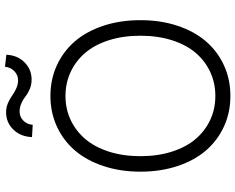

<svg xmlns="http://www.w3.org/2000/svg" viewBox="-110 -856 976 797"><g transform="rotate(-90 378.5 -458.0)"><path d="M378.2 -737.2Q446.7 -737.2 505 -710.6Q563.2 -683.9 604.6 -636Q646 -588.1 669.4 -517.9Q692.8 -447.8 692.8 -363.6Q692.8 -279.5 669.4 -209.3Q646 -139.2 604.6 -91.3Q563.2 -43.3 505 -16.7Q446.7 9.9 378.2 9.9Q309.7 9.9 251.6 -16.7Q193.5 -43.3 152 -91.4Q110.4 -139.6 87.2 -209.7Q63.9 -279.8 63.9 -363.6Q63.9 -447.4 87.4 -517.6Q110.8 -587.7 152.2 -635.8Q193.5 -683.9 251.8 -710.6Q310 -737.2 378.2 -737.2ZM128.2 -363.6Q128.2 -291.9 147 -233Q165.8 -174 199.2 -134.8Q232.6 -95.5 278.4 -74Q324.2 -52.6 378.2 -52.6Q431.8 -52.6 477.8 -73.9Q523.8 -95.2 557.2 -134.4Q590.6 -173.7 609.4 -232.6Q628.2 -291.5 628.2 -363.6Q628.2 -435.7 609.4 -494.7Q590.6 -553.6 557 -592.9Q523.4 -632.1 477.6 -653.4Q431.8 -674.7 378.2 -674.7Q324.6 -674.7 278.9 -653.4Q233.3 -632.1 199.8 -592.9Q166.2 -553.6 147.2 -494.7Q128.2 -435.7 128.2 -363.6ZM258.5 -810.7 207.4 -813.6Q209.2 -860.8 238.5 -891Q267.8 -921.2 310.7 -921.2Q330.3 -921.2 348.7 -913.4Q367.2 -905.5 379.4 -896.3Q391.7 -887.1 408.9 -879.3Q426.1 -871.4 443.2 -871.4Q464.8 -871.4 481.2 -887.1Q497.5 -902.7 499.3 -925.8L549.4 -920.1Q546.9 -873.2 517.4 -844.3Q487.9 -815.3 446 -815.3Q424.7 -815.3 406.4 -823.2Q388.1 -831 377 -840.2Q365.8 -849.4 348.9 -857.2Q332 -865.1 313.6 -865.1Q291.2 -865.1 275.6 -849.4Q259.9 -833.8 258.5 -810.7Z"/></g></svg>

Font: Inter Light BETA
Style: Regular
Weight: 300
Designer: Rasmus Andersson
Foundry: rsms
Version: Version 3.011;git-f93a4a705